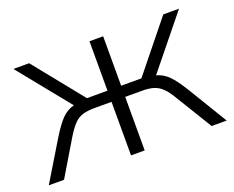

<svg xmlns="http://www.w3.org/2000/svg" viewBox="-88 -646 964 792"><g transform="rotate(-20 394.5 -250.5)"><path d="M4 0 107 -170Q138 -221 161 -244Q184 -267 214 -275L31 -501H100L275 -284H365V-501H425V-284H514L689 -501H758L575 -275Q605 -267 628 -244Q651 -221 682 -170L785 0H719L623 -157Q605 -188 588 -205Q571 -222 550.5 -228.5Q530 -235 499 -235H425V0H365V-235H290Q259 -235 238 -228.5Q217 -222 200.5 -205Q184 -188 165 -157L71 0Z"/></g></svg>

Font: Mulish Light
Style: Regular
Weight: 300
Designer: Vernon Adams
Foundry: Vernon Adams
Version: Version 3.603; ttfautohint (v1.8.3)